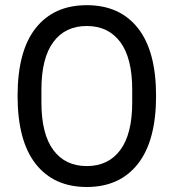

<svg xmlns="http://www.w3.org/2000/svg" viewBox="-20 -713 673 745"><path d="M48.2 -340.8Q48.2 -515.2 118.6 -604Q189 -692.9 316.9 -692.9Q444.8 -692.9 515.2 -603.8Q585.6 -514.8 585.6 -340.8Q585.6 -166.8 515 -77.1Q444.4 12.6 316.7 12.6Q189 12.6 118.6 -76.9Q48.2 -166.4 48.2 -340.8ZM140.7 -364.9V-315.8Q140.7 -193.3 186.8 -131Q232.8 -68.6 316.7 -68.6Q400.5 -68.6 446.8 -131Q493 -193.3 493 -315.8V-364.9Q493 -487.4 446.8 -549.7Q400.5 -612.1 316.7 -612.1Q232.8 -612.1 186.8 -549.7Q140.7 -487.4 140.7 -364.9Z"/></svg>

Font: Puralecka Narrow
Style: Regular
Weight: 400
Designer: Hector Gatti, Marcela Romero, Pablo Cosgaya and Nicolas Silva
Version: Version 1.004;PS 001.004;hotconv 1.0.70;makeotf.lib2.5.58329